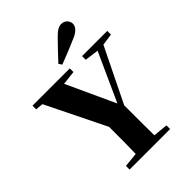

<svg xmlns="http://www.w3.org/2000/svg" viewBox="-276 -1127 1260 1260"><g transform="rotate(-45 354.5 -496.5)"><path d="M329 -821 344 -799C402 -821 460 -845 518 -870C570 -892 583 -920 583 -940C583 -966 561 -993 528 -993C503 -993 482 -981 448 -946C410 -908 369 -864 329 -821ZM475 -713 572 -700 419 -363 263 -702 361 -713V-747H15V-713L68 -708L272 -293C272 -174 272 -114 270 -44L169 -34V0H545V-34L443 -44C442 -121 442 -185 442 -323L627 -701L709 -713V-747H475Z"/></g></svg>

Font: GenKiMin2 TW H
Style: Regular
Weight: 900
Version: Version 2.100;PS 2.1;hotconv 16.6.51;makeotf.lib2.5.65220 DE